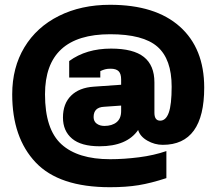

<svg xmlns="http://www.w3.org/2000/svg" viewBox="-20 -672 904 802"><path d="M31 -278Q31 -390 82 -474.5Q133 -559 226 -605.5Q319 -652 440 -652Q629 -652 731 -561Q833 -470 833 -306Q833 -67 660 -67Q626 -67 595.5 -84.5Q565 -102 557 -129Q510 -61 396 -61Q319 -61 281 -93Q243 -125 243 -181Q243 -239 277 -272.5Q311 -306 372 -310L486 -318V-340Q486 -364 475.5 -374.5Q465 -385 442 -385Q428 -385 419 -382.5Q410 -380 399 -375V-348H269V-417Q340 -469 444 -469Q537 -469 581 -434Q625 -399 625 -328V-201Q625 -168 649 -168Q673 -168 685 -201.5Q697 -235 697 -310Q697 -425 637.5 -477Q578 -529 440 -529Q168 -529 168 -278Q168 -132 236.5 -69.5Q305 -7 440 -7Q498 -7 560.5 -15Q623 -23 675 -41V72Q611 93 559 101.5Q507 110 439 110Q227 110 129 6.5Q31 -97 31 -278ZM486 -208V-231L415 -226Q371 -224 371 -183Q371 -165 384 -155.5Q397 -146 416 -146Q448 -146 467 -161.5Q486 -177 486 -208Z"/></svg>

Font: Pridi SemiBold
Style: Regular
Weight: 600
Designer: Katatrad Team
Foundry: CadsonDemak
Version: Version 1.001